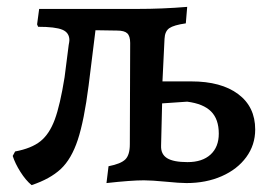

<svg xmlns="http://www.w3.org/2000/svg" viewBox="-20 -525 791 559"><path d="M723 -148Q723 -103 697 -67.5Q671 -32 625.5 -12Q580 8 523 8Q503 8 463 4Q421 0 399 0Q362 0 290 8L296 -41Q332 -48 345 -61Q358 -74 358 -105L359 -400Q359 -420 350.5 -428Q342 -436 321 -436L258 -437L238 -276Q225 -174 206.5 -118Q188 -62 157 -33Q126 -4 72 14Q55 0 39.5 -24.5Q24 -49 17 -71L24 -84Q72 -93 98 -114Q124 -135 139.5 -177Q155 -219 168 -300L180 -394Q182 -404 182 -408Q182 -430 161.5 -438.5Q141 -447 91 -447L88 -454L94 -499H379Q453 -499 525 -505L521 -457Q486 -452 473 -443Q460 -434 459 -412L453 -288H537Q624 -288 673.5 -251Q723 -214 723 -148ZM617 -136Q617 -178 594.5 -200.5Q572 -223 525 -229L452 -224L449 -101Q448 -76 466.5 -64.5Q485 -53 526 -53Q569 -53 593 -75Q617 -97 617 -136Z"/></svg>

Font: Alegreya SC Medium
Style: Regular
Weight: 500
Designer: Juan Pablo del Peral
Foundry: Huerta Tipografica
Version: Version 2.007; ttfautohint (v1.6)